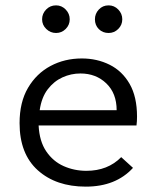

<svg xmlns="http://www.w3.org/2000/svg" viewBox="-20 -686 590 716"><path d="M300 10Q189 10 121 -51Q53 -112 53 -227Q53 -305 84.5 -358.5Q116 -412 168.5 -440Q221 -468 285 -468Q342 -468 389 -444.5Q436 -421 463.5 -373Q491 -325 491 -251Q491 -242 490.5 -234Q490 -226 489 -218H124Q127 -159 152.5 -121.5Q178 -84 217.5 -66.5Q257 -49 302 -49Q382 -49 432 -100L476 -60Q412 10 300 10ZM128 -275H415Q415 -338 376.5 -375Q338 -412 280 -412Q245 -412 213 -397.5Q181 -383 158 -353Q135 -323 128 -275ZM189 -563Q168 -563 152.5 -578Q137 -593 137 -614Q137 -635 152 -650.5Q167 -666 189 -666Q210 -666 225 -650.5Q240 -635 240 -614Q240 -593 225 -578Q210 -563 189 -563ZM385 -563Q363 -563 348.5 -577.5Q334 -592 334 -614Q334 -635 348.5 -650.5Q363 -666 385 -666Q406 -666 421 -650.5Q436 -635 436 -614Q436 -593 421 -578Q406 -563 385 -563Z"/></svg>

Font: Inconsolata SemiExpanded
Style: Regular
Weight: 400
Width: 6
Monospace: yes
Designer: Raph Levien, Cyreal, Brenton Simpson
Foundry: Raph Levien, Cyreal, Google
Version: Version 3.000; ttfautohint (v1.8.2.53-6de2)